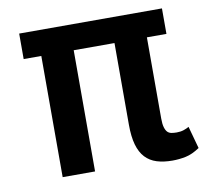

<svg xmlns="http://www.w3.org/2000/svg" viewBox="-65 -599 733 681"><g transform="rotate(-10 301.0 -259.0)"><path d="M560.1 -436.5H489.7V-144Q489.7 -124 493.2 -112.3Q496.6 -100.6 502.4 -94.7Q508.3 -88.9 516.8 -87.4Q525.4 -85.9 535.6 -85.9Q549.8 -85.9 560.8 -89.6Q571.8 -93.3 580.1 -98.1L602.1 -18.1Q575.2 0 551.5 4.9Q527.8 9.8 503.4 9.8Q471.7 9.8 447.3 2.2Q422.9 -5.4 406.2 -23.2Q389.6 -41 381.3 -70.1Q373 -99.1 373 -142.6V-436.5H226.1V0H109.4V-436.5H45.9V-528.3H560.1Z"/></g></svg>

Font: Roboto Mono
Style: Regular
Weight: 500
Designer: Google
Version: Version 2.000986; 2015; ttfautohint (v1.3)